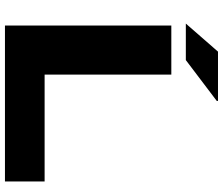

<svg xmlns="http://www.w3.org/2000/svg" viewBox="-84 -838 921 794"><g transform="rotate(90 377.0 -440.5)"><path d="M77 -748 193 -881H397V-876L228 -748ZM85 0V-688H288V-164H730V0Z"/></g></svg>

Font: Archivo Expanded ExtraBold
Style: Regular
Weight: 800
Width: 7
Designer: Hector Gatti
Foundry: Omnibus-Type
Version: Version 2.001; ttfautohint (v1.8.3)